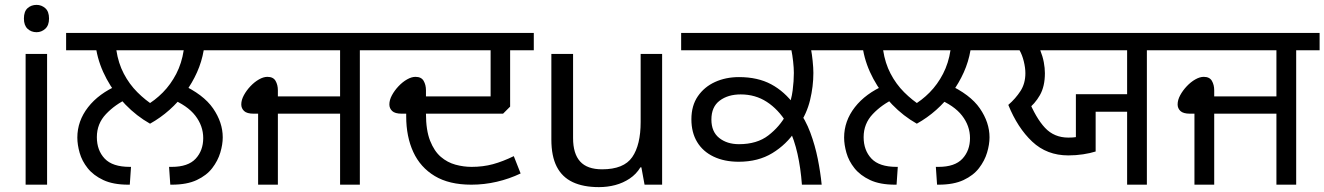

<svg xmlns="http://www.w3.org/2000/svg" viewBox="-20 -757 5429 787"><path d="M173 -536V0H85V-536ZM130 -737Q150 -737 165.5 -723.5Q181 -710 181 -681Q181 -653 165.5 -639Q150 -625 130 -625Q108 -625 93 -639Q78 -653 78 -681Q78 -710 93 -723.5Q108 -737 130 -737Z M595 -250Q540 -281 494 -328.5Q448 -376 417 -433.5Q386 -491 375 -551H251V-622H939V-551H815Q807 -504 787.5 -460.5Q768 -417 739.5 -378Q711 -339 674.5 -306.5Q638 -274 595 -250ZM733 -551H457Q465 -498 487.5 -455Q510 -412 543 -379Q576 -346 614 -322L576 -323Q615 -345 647.5 -378Q680 -411 702.5 -454.5Q725 -498 733 -551ZM297 -193Q297 -261 341 -317.5Q385 -374 464 -408L504 -353Q452 -329 414.5 -289.5Q377 -250 377 -195Q377 -141 409 -107Q441 -73 512 -73H517L512 0H506Q444 0 403.5 -19Q363 -38 339.5 -67.5Q316 -97 306.5 -130.5Q297 -164 297 -193ZM893 -194Q893 -165 883 -131.5Q873 -98 850 -68Q827 -38 786.5 -19Q746 0 684 0H678L673 -73H684Q751 -73 782 -106.5Q813 -140 813 -191Q813 -241 780.5 -283Q748 -325 679 -353L722 -412Q814 -370 853.5 -312.5Q893 -255 893 -194Z M1038 0V-291H1020Q992 -291 980.5 -302Q969 -313 969 -329Q969 -347 979.5 -366.5Q990 -386 1006.5 -403.5Q1023 -421 1041.5 -431.5Q1060 -442 1076 -442Q1100 -442 1109.5 -425.5Q1119 -409 1119 -387V-362H1374V-551H925V-622H1551V-551H1455V0H1374V-291H1119V0Z M1912 0Q1821 0 1762 -35.5Q1703 -71 1674 -134Q1645 -197 1645 -280V-291H1627Q1599 -291 1587.5 -302Q1576 -313 1576 -329Q1576 -347 1586.5 -366.5Q1597 -386 1613.5 -403.5Q1630 -421 1648.5 -431.5Q1667 -442 1683 -442Q1707 -442 1716.5 -425.5Q1726 -409 1726 -387V-362H1991V-551H1537V-622H2168V-551H2071V-320L2042 -291H1726Q1726 -223 1743 -180Q1760 -137 1787 -114Q1814 -91 1847 -82Q1880 -73 1913 -73Q1960 -73 2000.5 -84Q2041 -95 2086 -117L2114 -46Q2068 -24 2016.5 -12Q1965 0 1912 0Z M2694 -536V0H2622L2609 -71H2605Q2588 -43 2561 -25Q2534 -7 2502 1.5Q2470 10 2435 10Q2371 10 2327.5 -10.5Q2284 -31 2262 -74Q2240 -117 2240 -185V-536H2329V-191Q2329 -127 2358 -95Q2387 -63 2448 -63Q2537 -63 2571.5 -113Q2606 -163 2606 -257V-536Z M3267 0Q3262 -68 3249 -126Q3236 -184 3214 -230L3204 -254Q3170 -309 3123 -339.5Q3076 -370 3016 -370Q2964 -370 2930 -344.5Q2896 -319 2896 -267Q2896 -217 2928 -191.5Q2960 -166 3009 -166Q3083 -166 3129.5 -202Q3176 -238 3202 -286L3209 -312Q3224 -347 3229 -386Q3234 -425 3234 -458Q3234 -478 3231 -505Q3228 -532 3224 -551H2772V-622H3408V-551H3305Q3308 -536 3311 -507.5Q3314 -479 3314 -458Q3314 -403 3300.5 -347Q3287 -291 3254 -243L3241 -221Q3204 -165 3146 -129.5Q3088 -94 3008 -94Q2949 -94 2905 -115Q2861 -136 2837.5 -175Q2814 -214 2814 -268Q2814 -324 2840.5 -362.5Q2867 -401 2911 -421Q2955 -441 3009 -441Q3086 -441 3141 -411.5Q3196 -382 3237 -326L3250 -309Q3282 -266 3301.5 -213.5Q3321 -161 3332 -106Q3343 -51 3348 0Z M3738 -250Q3683 -281 3637 -328.5Q3591 -376 3560 -433.5Q3529 -491 3518 -551H3394V-622H4082V-551H3958Q3950 -504 3930.5 -460.5Q3911 -417 3882.5 -378Q3854 -339 3817.5 -306.5Q3781 -274 3738 -250ZM3876 -551H3600Q3608 -498 3630.5 -455Q3653 -412 3686 -379Q3719 -346 3757 -322L3719 -323Q3758 -345 3790.5 -378Q3823 -411 3845.5 -454.5Q3868 -498 3876 -551ZM3440 -193Q3440 -261 3484 -317.5Q3528 -374 3607 -408L3647 -353Q3595 -329 3557.5 -289.5Q3520 -250 3520 -195Q3520 -141 3552 -107Q3584 -73 3655 -73H3660L3655 0H3649Q3587 0 3546.5 -19Q3506 -38 3482.5 -67.5Q3459 -97 3449.5 -130.5Q3440 -164 3440 -193ZM4036 -194Q4036 -165 4026 -131.5Q4016 -98 3993 -68Q3970 -38 3929.5 -19Q3889 0 3827 0H3821L3816 -73H3827Q3894 -73 3925 -106.5Q3956 -140 3956 -191Q3956 -241 3923.5 -283Q3891 -325 3822 -353L3865 -412Q3957 -370 3996.5 -312.5Q4036 -255 4036 -194Z M4600 0V-299H4471V-136Q4449 -129 4419.5 -124.5Q4390 -120 4359 -120Q4271 -120 4211 -176.5Q4151 -233 4113 -327Q4143 -353 4163 -384Q4183 -415 4183 -457Q4183 -479 4176.5 -505.5Q4170 -532 4159 -551H4068V-622H4778V-551H4681V0ZM4390 -371H4600V-551H4244Q4254 -526 4258.5 -502Q4263 -478 4263 -457Q4263 -403 4242.5 -367Q4222 -331 4190 -307L4194 -352Q4226 -273 4263.5 -233Q4301 -193 4359 -193Q4370 -193 4377 -193.5Q4384 -194 4390 -195Z M4876 0V-291H4858Q4830 -291 4818.5 -302Q4807 -313 4807 -329Q4807 -347 4817.5 -366.5Q4828 -386 4844.5 -403.5Q4861 -421 4879.5 -431.5Q4898 -442 4914 -442Q4938 -442 4947.5 -425.5Q4957 -409 4957 -387V-362H5212V-551H4763V-622H5389V-551H5293V0H5212V-291H4957V0Z"/></svg>

Font: hexlgurmukhi05
Style: Book
Weight: 400
Designer: Jelle Bosma - Monotype Design Team
Foundry: Monotype Imaging Inc.
Version: Version 2.003